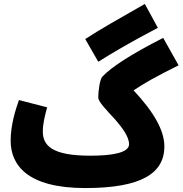

<svg xmlns="http://www.w3.org/2000/svg" viewBox="-20 -932 925 973"><path d="M478 -619C549 -664 641 -718 780 -791L714 -912C575 -833 482 -780 412 -734ZM412 21C699 21 813 -55 813 -190C813 -269 762 -362 657 -474C705 -507 772 -545 885 -601L807 -740C640 -655 545 -592 499 -544C485 -529 478 -468 478 -438C478 -416 519 -375 564 -326C599 -285 634 -240 634 -201C634 -156 542 -143 438 -143C242 -143 197 -195 197 -266C197 -306 208 -349 219 -388L76 -425C58 -374 34 -298 34 -219C34 -96 118 21 412 21Z"/></svg>

Font: Noto Sans Arabic UI Cn Bk
Style: Regular
Weight: 900
Width: 3
Designer: Monotype Design Team, Nadine Chahine and Nizar Qandah
Foundry: Monotype Imaging Inc.
Version: Version 2.010